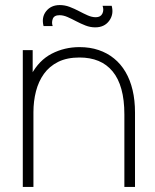

<svg xmlns="http://www.w3.org/2000/svg" viewBox="-20 -738 613 758"><path d="M513 0H471V-286Q471 -344 459.2 -386.2Q447.5 -428.5 424.5 -456.2Q401.5 -484 368.8 -497.5Q336 -511 294 -511Q244.5 -511 209.8 -493.8Q175 -476.5 153.5 -446.5Q132 -416.5 122 -377.5Q112 -338.5 112 -295L73 -294Q73 -386.5 103.5 -443.2Q134 -500 184.2 -526Q234.5 -552 294 -552Q335 -552 369.2 -540.5Q403.5 -529 430.2 -507.2Q457 -485.5 475.5 -454Q494 -422.5 503.5 -382.2Q513 -342 513 -294ZM112 0H70V-540H109V-430H112ZM356 -630Q336.5 -630 317.8 -637.2Q299 -644.5 281 -654Q263 -663.5 246.5 -670.8Q230 -678 215 -678Q193.5 -678 188.2 -663.2Q183 -648.5 188 -635H152Q143 -669.5 162.2 -693.8Q181.5 -718 216 -718Q236 -718 255 -710.8Q274 -703.5 292 -694Q310 -684.5 326.5 -677.2Q343 -670 358 -670Q377 -670 384 -684Q391 -698 385 -715H421Q430 -681.5 411 -655.8Q392 -630 356 -630Z"/></svg>

Font: Manrope Variable Light
Style: Regular
Weight: 200
Designer: Mikhail Sharanda
Foundry: Mikhail Sharanda
Version: Version 4.505